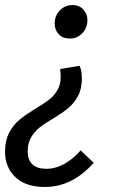

<svg xmlns="http://www.w3.org/2000/svg" viewBox="-37 -527 475 762"><path d="M310 -447Q310 -417 290 -395.5Q270 -374 240 -374Q212 -374 196 -391Q180 -408 180 -434Q180 -464 200.5 -485.5Q221 -507 251 -507Q277 -507 293.5 -489.5Q310 -472 310 -447ZM-17 76Q-17 30 0 -1.5Q17 -33 40.5 -52Q64 -71 104 -96Q138 -116 158 -131.5Q178 -147 191 -169.5Q204 -192 204 -223Q204 -231 202 -253L279 -266Q288 -245 288 -216Q288 -174 272 -145Q256 -116 233.5 -97.5Q211 -79 173 -56Q139 -36 119.5 -20.5Q100 -5 86.5 18Q73 41 73 73Q73 143 148 143Q182 143 216.5 124.5Q251 106 283 70L335 119Q250 215 141 215Q64 215 23.5 175.5Q-17 136 -17 76Z"/></svg>

Font: Fira Sans Condensed
Style: Italic
Weight: 400
Width: 3
Italic angle: -8°
Designer: bBox Type GmbH & Carrois Corporate GbR & Edenspiekermann AG
Foundry: bBox Type GmbH & Carrois Corporate GbR & Edenspiekermann AG
Version: Version 4.301